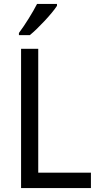

<svg xmlns="http://www.w3.org/2000/svg" viewBox="-20 -964 508 984"><path d="M272 -934V-944H170C147 -899 109 -838 77 -795V-784H133C177 -820 247 -895 272 -934ZM88 0H446V-79H176V-714H88Z"/></svg>

Font: Noto Sans Lao SemiCondensed
Style: Regular
Weight: 400
Width: 4
Designer: Monotype Design Team
Foundry: Monotype Imaging Inc.
Version: Version 2.004